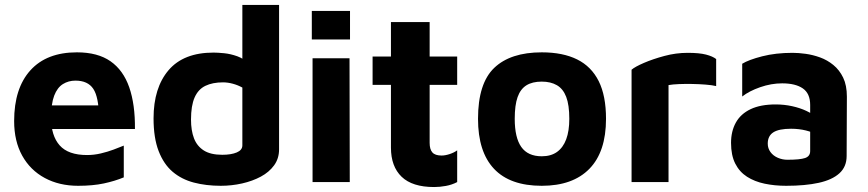

<svg xmlns="http://www.w3.org/2000/svg" viewBox="-20 -734 3500 774"><path d="M295 15Q219 15 160.5 -16.5Q102 -48 69.5 -106.5Q37 -165 37 -246Q37 -378 102.5 -450.5Q168 -523 290 -523Q374 -523 425.5 -487Q477 -451 501 -382Q525 -313 524 -214H139L123 -309H401L379 -262Q378 -343 356 -376Q334 -409 284 -409Q256 -409 233.5 -395Q211 -381 198.5 -348.5Q186 -316 186 -259Q186 -187 220.5 -148Q255 -109 331 -109Q359 -109 386.5 -115.5Q414 -122 438 -131Q462 -140 479 -147V-19Q443 -4 398.5 5.5Q354 15 295 15Z M870 15Q811 15 761.5 2Q712 -11 676 -41.5Q640 -72 619.5 -125Q599 -178 599 -257Q599 -380 659.5 -451Q720 -522 841 -522Q857 -522 883 -519.5Q909 -517 937 -507Q965 -497 987 -473L957 -427V-714H1105V-132Q1105 -95 1085 -67.5Q1065 -40 1031.5 -22Q998 -4 956 5.5Q914 15 870 15ZM876 -110Q912 -110 934.5 -119.5Q957 -129 957 -148V-381Q939 -391 918.5 -396.5Q898 -402 879 -402Q837 -402 808 -388Q779 -374 764.5 -341Q750 -308 750 -252Q750 -208 762 -176.5Q774 -145 801.5 -127.5Q829 -110 876 -110Z M1240 0V-499H1389L1390 0ZM1237 -575V-690H1391V-575Z M1730 20Q1642 20 1599 -21.5Q1556 -63 1556 -139V-392H1482V-506H1556V-645H1712V-506H1823V-392H1712V-158Q1712 -132 1723 -119.5Q1734 -107 1760 -107Q1775 -107 1793 -113Q1811 -119 1823 -128V0Q1802 11 1777.5 15.5Q1753 20 1730 20Z M2164 15Q2036 15 1971.5 -53.5Q1907 -122 1907 -255Q1907 -398 1972.5 -460.5Q2038 -523 2164 -523Q2249 -523 2306.5 -494.5Q2364 -466 2393.5 -407Q2423 -348 2423 -255Q2423 -122 2356 -53.5Q2289 15 2164 15ZM2164 -104Q2201 -104 2225.5 -121.5Q2250 -139 2262.5 -172.5Q2275 -206 2275 -255Q2275 -311 2262.5 -343.5Q2250 -376 2225 -390.5Q2200 -405 2164 -405Q2126 -405 2102 -390Q2078 -375 2066.5 -342.5Q2055 -310 2055 -255Q2055 -179 2081.5 -141.5Q2108 -104 2164 -104Z M2526 0V-453Q2540 -465 2576 -480.5Q2612 -496 2658.5 -508.5Q2705 -521 2752 -521Q2799 -521 2826 -514Q2853 -507 2867 -496V-387Q2850 -391 2824 -393Q2798 -395 2770 -395.5Q2742 -396 2717 -395Q2692 -394 2675 -391V0Z M3149 15Q3103 15 3062.5 6.5Q3022 -2 2991.5 -21.5Q2961 -41 2944 -74.5Q2927 -108 2927 -158Q2927 -205 2946.5 -240Q2966 -275 3006 -294Q3046 -313 3107 -313Q3141 -313 3173 -306Q3205 -299 3230.5 -287Q3256 -275 3271 -261L3277 -189Q3257 -201 3229 -208Q3201 -215 3169 -215Q3120 -215 3097.5 -200.5Q3075 -186 3075 -155Q3075 -136 3086 -121Q3097 -106 3115.5 -98Q3134 -90 3154 -90Q3205 -90 3225.5 -97Q3246 -104 3246 -125V-311Q3246 -357 3216.5 -377.5Q3187 -398 3133 -398Q3089 -398 3044.5 -382.5Q3000 -367 2972 -345V-477Q2998 -493 3052.5 -507Q3107 -521 3175 -521Q3199 -521 3228 -517Q3257 -513 3286 -502.5Q3315 -492 3339.5 -472Q3364 -452 3379 -421Q3394 -390 3394 -344L3393 -105Q3393 -62 3364 -35.5Q3335 -9 3280.5 3Q3226 15 3149 15Z"/></svg>

Font: Maven Pro
Style: Bold
Weight: 700
Designer: Joe Prince
Foundry: Joe Prince
Version: Version 2.103